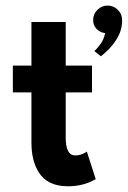

<svg xmlns="http://www.w3.org/2000/svg" viewBox="-20 -640 448 672"><path d="M218 12Q145.5 12 115 -38Q90 -78 90 -141V-316.5H25V-410.5H90V-563H210V-410.5H302V-316.5H210V-158Q210 -96 243.5 -96Q265.5 -96 284 -109.5L315 -13Q272 12 218 12ZM333 -443 310 -461.5Q321 -470.5 332.2 -486.5Q343.5 -502.5 348 -524Q329.5 -526.5 317.8 -539Q306 -551.5 306 -569.5Q306 -591 321 -605.8Q336 -620.5 356.5 -620.5Q377 -620.5 392.2 -605.8Q407.5 -591 407.5 -569Q407.5 -542 396.8 -519Q386 -496 369 -476.8Q352 -457.5 333 -443Z"/></svg>

Font: Lucymar Sans SemiBold
Style: Regular
Weight: 600
Foundry: The League of Moveable Type (original font) / Main changes by Cristiano Sobral with portions from Mirco Monsees
Version: Version 2.001;August 30, 2020;FontCreator 13.0.0.2681 64-bit